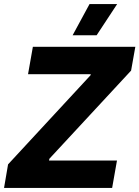

<svg xmlns="http://www.w3.org/2000/svg" viewBox="-35 -932 691 952"><path d="M-15 0H521L545 -136H208L210 -145L615 -582L636 -700H128L104 -564H415L414 -559L5 -117ZM546 -912H409L325 -757H444Z"/></svg>

Font: Fixel Display 20240404
Style: Bold Italic
Weight: 700
Italic angle: -10°
Designer: AlfaBravo + MacPaw
Foundry: Kyrylo Tkachov, Marchela Mozhyna, Serhii Makarenko, Maria Weinstein, Zakhar Kryvoshyya
Version: Version 1.211;Glyphs 3.2 (3225)